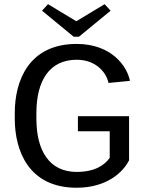

<svg xmlns="http://www.w3.org/2000/svg" viewBox="-20 -874 682 910"><path d="M504.2 -823.3 475.8 -854.2 341.7 -773.3 207.5 -854.2 179.2 -823.3 329.2 -700H354.2ZM349.2 -251.7H500V-125.8C476.7 -93.3 432.5 -59.2 343.3 -59.2C215.8 -59.2 152.5 -156.7 152.5 -311.7V-338.3C152.5 -493.3 215.8 -590.8 343.3 -590.8C436.7 -590.8 485 -528.3 494.2 -480.8L595.8 -490.8C583.3 -558.3 510 -665.8 343.3 -665.8C116.7 -665.8 50 -491.7 50 -338.3V-311.7C50 -158.3 116.7 15.8 343.3 15.8C487.5 15.8 564.2 -59.2 591.7 -114.2V-323.3H349.2Z"/></svg>

Font: Boon Medium
Style: Regular
Weight: 500
Designer: Sungsit Sawaiwan
Foundry: FontUni
Version: Version 2.0